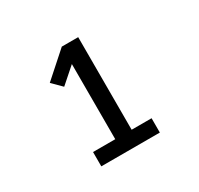

<svg xmlns="http://www.w3.org/2000/svg" viewBox="-116 -981 832 801"><g transform="rotate(-30 300.0 -580.5)"><path d="M159 -323V-392H266V-754L191 -688L147 -732L266 -838H345V-392H441V-323Z"/></g></svg>

Font: Iosevka HT Medium Extended
Style: Regular
Weight: 500
Width: 7
Monospace: yes
Designer: Belleve Invis
Foundry: Belleve Invis
Version: Version 32.3.0; ttfautohint (v1.8.4)